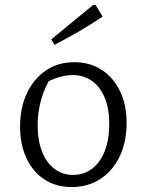

<svg xmlns="http://www.w3.org/2000/svg" viewBox="-20 -746 572 775"><path d="M269 9Q206 9 159.5 -21.5Q113 -52 87 -107Q61 -162 61 -235Q61 -312 89 -370.5Q117 -429 166 -462Q215 -495 280 -495Q343 -495 390.5 -464Q438 -433 464.5 -378Q491 -323 491 -250Q491 -173 463 -114.5Q435 -56 385 -23.5Q335 9 269 9ZM275 -40Q318 -40 351 -64.5Q384 -89 402.5 -135.5Q421 -182 421 -246Q421 -308 402.5 -352Q384 -396 351 -419.5Q318 -443 273 -443Q245 -443 213.5 -433Q182 -423 147 -403L184 -432Q158 -387 145 -339.5Q132 -292 132 -240Q132 -179 150 -133.5Q168 -88 200.5 -64Q233 -40 275 -40ZM200 -565 187 -587 356 -726H366L394 -679Q347 -647 298.5 -619Q250 -591 200 -565Z"/></svg>

Font: Piazzolla Thin Light
Style: Regular
Weight: 300
Version: Version 2.005